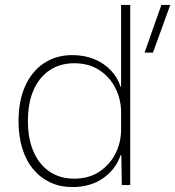

<svg xmlns="http://www.w3.org/2000/svg" viewBox="-20 -749 709 777"><path d="M565 -536 633 -729H669L599 -536ZM272 8Q224 8 184 -10.5Q144 -29 115 -63.5Q86 -98 70.5 -147.5Q55 -197 55 -259Q55 -342 82.5 -402Q110 -462 159 -494Q208 -526 272 -526Q321 -526 360.5 -510Q400 -494 427.5 -465.5Q455 -437 468 -398H470V-729H507V0H473L471 -121H468Q448 -63 397 -27.5Q346 8 272 8ZM280 -26Q340 -26 382.5 -54.5Q425 -83 447.5 -128Q470 -173 470 -224V-295Q470 -346 447.5 -391.5Q425 -437 382.5 -465Q340 -493 280 -493Q224 -493 182 -465.5Q140 -438 116.5 -386Q93 -334 93 -259Q93 -186 116.5 -133.5Q140 -81 182 -53.5Q224 -26 280 -26Z"/></svg>

Font: Mona Sans ExtraLight
Style: Regular
Weight: 200
Designer: Deni Anggara
Foundry: GitHub
Version: Version 2.000